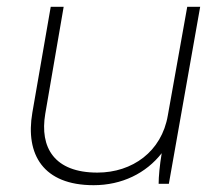

<svg xmlns="http://www.w3.org/2000/svg" viewBox="-20 -540 655 564"><path d="M255 4C338 4 409 -31 455 -90C449 -54 446 -21 446 0H476L568 -520H530L473 -201C455 -95 369 -33 266 -33C140 -33 96 -106 113 -206L167 -520H129L75 -209C54 -86 107 4 255 4Z"/></svg>

Font: Fixel Display ExtraLight
Style: Italic
Weight: 200
Italic angle: -10°
Designer: AlfaBravo + MacPaw
Foundry: Kyrylo Tkachov, Marchela Mozhyna, Serhii Makarenko, Maria Weinstein, Zakhar Kryvoshyya
Version: Version 1.210;Glyphs 3.2 (3217)